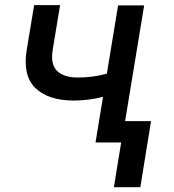

<svg xmlns="http://www.w3.org/2000/svg" viewBox="-20 -567 693 764"><path d="M553.6 -545.5 463.8 0H360.1L389.9 -181.5Q362.9 -174.7 333.8 -170.8Q304.7 -166.9 273.8 -166.9Q172.6 -166.9 121.1 -216.4Q69.6 -266 86.3 -368.3L115.8 -546.5H219.1L189.6 -368.3Q180.4 -310.4 207.6 -284.4Q234.7 -258.5 289.1 -258.5Q320.3 -258.5 348.7 -262.4Q377.1 -266.3 405.2 -273.8L449.9 -545.5ZM581 -84.9 538.4 177.9H433.2L475.9 -84.9Z"/></svg>

Font: Inter UI Medium
Style: Italic
Weight: 500
Italic angle: 9.39999°
Designer: Rasmus Andersson
Foundry: rsms
Version: 3.2;8d6f07862